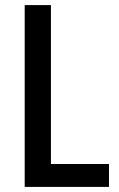

<svg xmlns="http://www.w3.org/2000/svg" viewBox="-20 -734 467 754"><path d="M77 0V-714H180V-90H408V0Z"/></svg>

Font: Noto Sans Lao Condensed Medium
Style: Regular
Weight: 500
Width: 3
Designer: Monotype Design Team
Foundry: Monotype Imaging Inc.
Version: Version 2.003; ttfautohint (v1.8.4.7-5d5b)